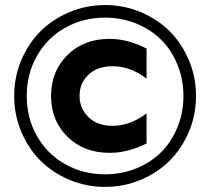

<svg xmlns="http://www.w3.org/2000/svg" viewBox="-20 -730 833 760"><path d="M537.4 -18.3Q470.7 9.8 396 9.8Q321.3 9.8 254.6 -18.3Q188 -46.4 140.1 -94.2Q92.3 -142.1 64.2 -208.7Q36.1 -275.4 36.1 -350.1Q36.1 -424.8 64.2 -491.5Q92.3 -558.1 140.1 -606Q188 -653.8 254.6 -681.9Q321.3 -710 396 -710Q470.7 -710 537.4 -681.9Q604 -653.8 651.9 -606Q699.7 -558.1 727.8 -491.5Q755.9 -424.8 755.9 -350.1Q755.9 -275.4 727.8 -208.7Q699.7 -142.1 651.9 -94.2Q604 -46.4 537.4 -18.3ZM396 -40Q461.9 -40 519.5 -63.5Q577.1 -86.9 618.2 -127.9Q659.2 -168.9 682.6 -226.6Q706.1 -284.2 706.1 -350.1Q706.1 -416 682.6 -473.6Q659.2 -531.2 618.2 -572.3Q577.1 -613.3 519.5 -636.7Q461.9 -660.2 396 -660.2Q308.6 -660.2 237.8 -620.1Q167 -580.1 126.5 -509Q85.9 -438 85.9 -350.1Q85.9 -262.2 126.5 -191.2Q167 -120.1 237.8 -80.1Q308.6 -40 396 -40ZM182.1 -350.1Q182.1 -447.8 246.8 -512Q311.5 -576.2 414.1 -576.2Q483.9 -576.2 560.1 -538.1V-418.9Q496.1 -467.8 425.8 -467.8Q365.2 -467.8 330.1 -434.1Q294.9 -400.4 294.9 -350.1Q294.9 -300.8 330.3 -266.4Q365.7 -231.9 425.8 -231.9Q494.1 -231.9 560.1 -280.8V-162.1Q485.8 -125 414.1 -125Q311.5 -125 246.8 -189Q182.1 -252.9 182.1 -350.1Z"/></svg>

Font: TASA Explorer
Style: Bold
Weight: 700
Designer: Weizhong Zhang
Foundry: Local Remote
Version: Version 1.000;Glyphs 3.1.2 (3151)